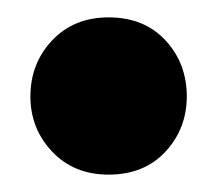

<svg xmlns="http://www.w3.org/2000/svg" viewBox="-20 -463 250 221"><path d="M105 -262Q65 -262 40 -288.5Q15 -315 15 -352Q15 -390 40 -416.5Q65 -443 105 -443Q146 -443 170.5 -416.5Q195 -390 195 -352Q195 -315 170.5 -288.5Q146 -262 105 -262Z"/></svg>

Font: Phudu Light
Style: Bold
Weight: 700
Version: Version 1.005;gftools[0.9.23]